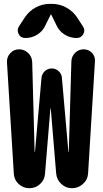

<svg xmlns="http://www.w3.org/2000/svg" viewBox="-20 -990 540 1010"><path d="M252.9 -969.7Q293 -969.7 328.1 -950.7Q363.3 -931.6 384.8 -899.4L416 -851.6Q429.7 -832 418.5 -811Q407.2 -790 382.8 -790Q348.6 -790 319.3 -808.6Q290 -827.1 276.4 -858.4L249 -914.1Q249 -915 248 -915Q247.1 -915 247.1 -914.1L219.7 -858.4Q206.1 -827.1 177.2 -808.6Q148.4 -790 113.3 -790Q88.9 -790 78.1 -811Q67.4 -832 80.1 -851.6L111.3 -899.4Q133.8 -932.6 168.5 -951.2Q203.1 -969.7 243.2 -969.7ZM419.9 -730.5Q446.3 -730.5 463.9 -711.9Q481.4 -693.4 479.5 -667L443.4 -78.1Q441.4 -44.9 416.5 -22.5Q391.6 0 358.9 0Q326.2 0 302.2 -22.5Q278.3 -44.9 275.4 -78.1L247.1 -418.9Q247.1 -419.9 246.1 -419.9Q245.1 -419.9 245.1 -418.9L216.8 -76.2Q214.8 -43.9 190.9 -22Q167 0 134.3 0Q101.6 0 78.1 -22Q54.7 -43.9 52.7 -76.2L16.6 -663.1Q15.6 -690.4 34.2 -710.4Q52.7 -730.5 80.1 -730.5Q108.4 -730.5 128.4 -710.9Q148.4 -691.4 149.4 -663.1L162.1 -191.4Q162.1 -190.4 163.1 -190.4Q164.1 -190.4 164.1 -191.4L198.2 -580.1Q200.2 -601.6 215.8 -615.7Q231.4 -629.9 252.4 -629.9Q273.4 -629.9 289.1 -615.2Q304.7 -600.6 305.7 -580.1L339.8 -191.4Q339.8 -190.4 340.8 -190.4Q341.8 -190.4 341.8 -191.4L355.5 -667Q356.4 -693.4 375 -711.9Q393.6 -730.5 419.9 -730.5Z"/></svg>

Font: Rounded-X Mgen+ 2m bold
Style: Bold
Weight: 700
Designer: [Source Han Sans]
Ryoko NISHIZUKA  (kana & ideographs); Paul D. Hunt (Latin, Greek & Cyrillic); Wenlong ZHANG  (bopomofo
Version: Version 1.059.20150602